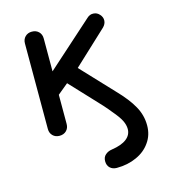

<svg xmlns="http://www.w3.org/2000/svg" viewBox="-116 -648 867 974"><g transform="rotate(-15 318.0 -161.5)"><path d="M377 232.4Q355.5 232.4 341.8 219.7Q328.1 207 328.1 184.6Q328.1 163.1 341.8 151.4Q355.5 138.7 377 135.7Q428.7 127.9 455.1 107.4Q481.4 86.9 481.4 55.7Q481.4 34.2 469.7 10.7Q458 -12.7 427.7 -47.9Q399.4 -84 345.7 -139.6Q311.5 -175.8 244.1 -248Q230.5 -236.3 188.5 -202.1Q188.5 -164.1 188.5 -48.8Q188.5 -27.3 174.8 -13.7Q161.1 0 138.7 0Q117.2 0 103.5 -13.7Q89.8 -27.3 89.8 -48.8Q89.8 -198.2 89.8 -498Q89.8 -519.5 103.5 -533.2Q117.2 -546.9 138.7 -546.9Q161.1 -546.9 174.8 -533.2Q188.5 -519.5 188.5 -498Q188.5 -440.4 188.5 -325.2Q249 -378.9 430.7 -542Q445.3 -555.7 462.9 -554.7Q463.9 -554.7 464.8 -554.7Q483.4 -553.7 496.1 -539.1Q509.8 -524.4 508.8 -505.9Q507.8 -488.3 493.2 -473.6Q433.6 -418.9 316.4 -308.6Q355.5 -267.6 471.7 -143.6Q529.3 -84 554.7 -37.1Q581.1 9.8 581.1 63.5Q581.1 114.3 553.7 152.3Q527.3 190.4 481.4 210.9Q434.6 232.4 377 232.4Z"/></g></svg>

Font: Abed
Style: Bold
Weight: 700
Designer: Johan Aakerlund
Version: Version 3.105